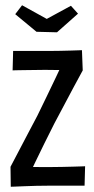

<svg xmlns="http://www.w3.org/2000/svg" viewBox="-20 -707 356 731"><path d="M77 -10 20 -72Q36 -103 51.5 -132Q67 -161 84 -194Q101 -227 122 -266Q140 -303 157 -338Q174 -373 192.5 -412Q211 -451 232 -496L295 -439Q276 -405 259 -372.5Q242 -340 224.5 -307.5Q207 -275 187 -237Q167 -197 148.5 -160Q130 -123 112.5 -86Q95 -49 77 -10ZM21 4 20 -72Q20 -72 37.5 -72Q55 -72 80.5 -71.5Q106 -71 132.5 -71Q159 -71 176 -71Q194 -71 216 -71.5Q238 -72 258 -72.5Q278 -73 291 -73.5Q304 -74 304 -74L302 0Q302 0 287.5 0Q273 0 250.5 0Q228 0 204 0Q180 0 161 0Q142 0 118.5 0.5Q95 1 73 2Q51 3 36 3.5Q21 4 21 4ZM28 -439 30 -513Q30 -513 44 -513Q58 -513 79.5 -513Q101 -513 124.5 -513Q148 -513 167 -513Q188 -513 209.5 -513.5Q231 -514 250 -514.5Q269 -515 280.5 -515.5Q292 -516 292 -516L295 -439Q295 -439 280 -439.5Q265 -440 241.5 -440Q218 -440 193.5 -440.5Q169 -441 151 -441Q133 -441 111.5 -440.5Q90 -440 71 -440Q52 -440 40 -439.5Q28 -439 28 -439ZM197 -584 119 -586 38 -653 64 -687 158 -635 250 -685 277 -655Z"/></svg>

Font: Truculenta Medium
Style: Regular
Weight: 500
Version: Version 1.002